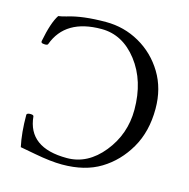

<svg xmlns="http://www.w3.org/2000/svg" viewBox="-102 -776 875 888"><g transform="rotate(15 335.5 -331.5)"><path d="M66.9 -15.1Q52.7 -80.6 52.7 -167Q54.7 -174.8 70.1 -174.8Q85.4 -174.8 86.4 -168Q100.1 -21.5 285.2 -21.5Q384.8 -21.5 457.3 -111.3Q529.8 -201.2 529.8 -317.9Q529.8 -456.1 459 -547.9Q388.2 -639.6 286.6 -639.6Q113.8 -639.6 65.9 -508.3Q64 -502.9 52 -502.9Q40 -502.9 35.2 -506.8Q33.2 -508.3 33.2 -513.7Q51.3 -606.9 77.1 -645.5Q92.8 -647.5 114.7 -653.8Q186.5 -676.3 298.3 -676.3Q385.3 -676.3 459.2 -634.3Q533.2 -592.3 578.1 -518.3Q623 -444.3 623 -347.2Q623 -238.3 576.4 -158Q529.8 -77.6 455.1 -32.2Q380.9 13.2 271.5 13.2Q217.3 13.2 140.1 -1.5L129.9 -3.4Q68.4 -15.1 66.9 -15.1Z"/></g></svg>

Font: Junicode
Style: Regular
Weight: 400
Designer: Peter S. Baker
Foundry: Briery Creek Software
Version: Version 0.7.2